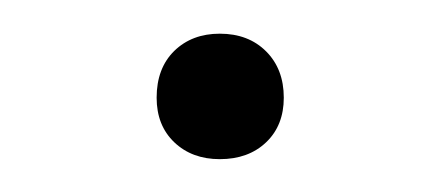

<svg xmlns="http://www.w3.org/2000/svg" viewBox="-20 -337 262 114"><path d="M110.5 -242.5Q94 -242.5 83.5 -252.5Q73 -262.5 73 -279Q73 -296.5 83.5 -306.8Q94 -317 110.5 -317Q127.5 -317 138 -306.5Q148.5 -296 148.5 -279Q148.5 -262.5 138 -252.5Q127.5 -242.5 110.5 -242.5Z"/></svg>

Font: Encode Sans SC SemiExpanded ExtraLight
Style: Regular
Weight: 250
Width: 6
Designer: Multiple Designers
Foundry: Impallari Type
Version: Version 3.002